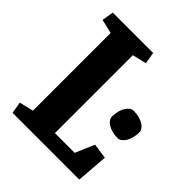

<svg xmlns="http://www.w3.org/2000/svg" viewBox="-185 -778 895 895"><g transform="rotate(45 262.5 -330.5)"><path d="M103 -586.4 33.2 -603 43 -660.6H309.1L318.8 -603L249.5 -586.4V-72.8H379.4L419.9 -167L495.1 -156.2L482.9 0H43L33.2 -57.6L103 -74.2ZM382.8 -316.4Q382.8 -334.5 387 -350.6Q391.1 -366.7 398.4 -379.2Q405.8 -391.6 415.3 -398.9Q424.8 -406.2 435.5 -406.2Q454.6 -406.2 470.9 -402.1Q487.3 -397.9 499.5 -390.6Q511.7 -383.3 518.6 -373.5Q525.4 -363.8 525.4 -352.5Q525.4 -335 521.2 -318.6Q517.1 -302.2 509.8 -289.8Q502.4 -277.3 492.7 -270Q482.9 -262.7 472.2 -262.7Q453.1 -262.7 437 -266.8Q420.9 -271 408.7 -278.3Q396.5 -285.6 389.6 -295.4Q382.8 -305.2 382.8 -316.4Z"/></g></svg>

Font: Noticia Text
Style: Bold
Weight: 700
Designer: JM Sole
Foundry: JM Sole
Version: Version 1.003